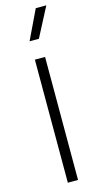

<svg xmlns="http://www.w3.org/2000/svg" viewBox="-146 -1013 550 1055"><g transform="rotate(-15 129.0 -486.0)"><path d="M100 0V-700H158V0ZM98 -805 178 -972H238L151 -805Z"/></g></svg>

Font: Geologica Thin Roman Thin
Style: Regular
Weight: 250
Version: Version 1.010;gftools[0.9.28]